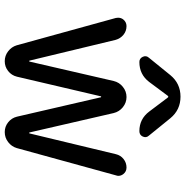

<svg xmlns="http://www.w3.org/2000/svg" viewBox="-5 -815 800 830"><g transform="rotate(90 395.0 -400.0)"><path d="M566.4 -643.6Q577.1 -631.8 570.3 -617.2Q563.5 -602.5 546.9 -602.5Q494.1 -602.5 461.9 -645.5L402.3 -724.6Q398.4 -730.5 393.6 -724.6L334 -644.5Q301.8 -602.5 248 -602.5Q232.4 -602.5 225.6 -617.2Q218.8 -631.8 229.5 -643.6L304.7 -736.3Q340.8 -780.3 397.9 -780.3Q455.1 -780.3 491.2 -736.3ZM552.7 -127Q553.7 -126 554.7 -126Q555.7 -126 556.6 -127L646.5 -501Q651.4 -521.5 667.5 -534.2Q683.6 -546.9 704.1 -546.9Q721.7 -546.9 732.4 -533.2Q740.2 -523.4 740.2 -511.7Q740.2 -506.8 738.3 -502L620.1 -72.3Q613.3 -49.8 594.2 -35.2Q575.2 -20.5 550.8 -20.5Q527.3 -20.5 508.8 -35.2Q490.2 -49.8 484.4 -73.2L400.4 -436.5Q399.4 -437.5 398.4 -437.5Q397.5 -437.5 396.5 -436.5L311.5 -73.2Q305.7 -49.8 287.1 -35.2Q268.6 -20.5 244.6 -20.5Q220.7 -20.5 201.7 -35.2Q182.6 -49.8 175.8 -72.3L57.6 -501Q56.6 -505.9 56.6 -510.7Q56.6 -522.5 63.5 -532.2Q75.2 -546.9 92.8 -546.9Q114.3 -546.9 130.4 -533.7Q146.5 -520.5 152.3 -500L242.2 -127Q243.2 -126 244.1 -126Q245.1 -126 246.1 -127L330.1 -491.2Q335.9 -515.6 355.5 -531.2Q375 -546.9 399.4 -546.9Q423.8 -546.9 443.4 -531.2Q462.9 -515.6 468.8 -491.2Z"/></g></svg>

Font: Gen Jyuu Gothic P Regular
Style: Regular
Weight: 400
Designer: [Source Han Sans]
Ryoko NISHIZUKA  (kana & ideographs); Paul D. Hunt (Latin, Greek & Cyrillic); Wenlong ZHANG  (bopomofo
Version: Version 1.002.20150607